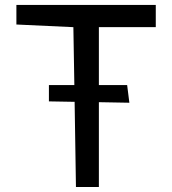

<svg xmlns="http://www.w3.org/2000/svg" viewBox="-20 -747 688 767"><path d="M273.1 -638.5 277 -407.3H175.4V-342L278.1 -340.2L283.4 0H375V-338.8L496.8 -336.6L487.9 -407.3H375V-638.5H602.3V-727.3H45.5V-649.1Z"/></svg>

Font: Inter 465
Style: Regular
Weight: 400
Designer: Rasmus Andersson
Foundry: rsms
Version: Version 3.019;Glyphs 3.1.2 (3151)